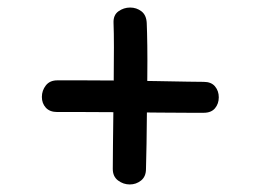

<svg xmlns="http://www.w3.org/2000/svg" viewBox="-20 -578 690 509"><path d="M367 -130Q367 -110 354 -99.5Q341 -89 324 -89Q307 -89 293 -99.5Q279 -110 279 -130Q279 -155 279.5 -194Q280 -233 280.5 -278.5Q281 -324 281.5 -369Q282 -414 282 -453Q282 -492 281 -517Q280 -538 294 -548Q308 -558 325 -558Q342 -558 355 -548Q368 -538 369 -517Q370 -494 370.5 -456.5Q371 -419 370.5 -374.5Q370 -330 369.5 -284Q369 -238 368.5 -198Q368 -158 367 -130ZM132 -281Q112 -281 101.5 -292.5Q91 -304 91 -321Q91 -338 101.5 -351.5Q112 -365 132 -365Q158 -365 202 -365Q246 -365 297.5 -364.5Q349 -364 396.5 -363Q444 -362 478 -361.5Q512 -361 520 -361Q540 -361 550 -349Q560 -337 560 -320Q560 -303 550 -291Q540 -279 520 -279Q514 -279 482 -279Q450 -279 402.5 -279.5Q355 -280 303.5 -280.5Q252 -281 206 -281Q160 -281 132 -281Z"/></svg>

Font: Playpen Sans Thai
Style: Regular
Weight: 400
Designer: Sirin Gunkloy, Laura Meseguer, Veronika Burian, José Scaglione
Foundry: TypeTogether
Version: Version 2.000